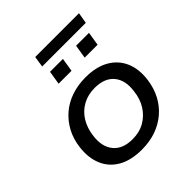

<svg xmlns="http://www.w3.org/2000/svg" viewBox="-212 -921 1073 1073"><g transform="rotate(-45 324.5 -385.0)"><path d="M294 9Q209 9 153 -23Q97 -55 72.5 -113.5Q48 -172 58 -248Q65 -305 90 -351.5Q115 -398 154 -431.5Q193 -465 244.5 -482.5Q296 -500 356 -500Q440 -500 496 -468Q552 -436 577 -378.5Q602 -321 592 -244Q584 -186 559.5 -139.5Q535 -93 495.5 -59.5Q456 -26 405.5 -8.5Q355 9 294 9ZM298 -69Q353 -69 394 -92.5Q435 -116 461 -157Q487 -198 493 -253Q504 -331 466.5 -376.5Q429 -422 351 -422Q297 -422 255.5 -399Q214 -376 188.5 -335Q163 -294 156 -238Q146 -160 183.5 -114.5Q221 -69 298 -69ZM228 -714 238 -779H584L573 -714ZM225 -581 238 -662H340L327 -581ZM431 -581 444 -662H546L533 -581Z"/></g></svg>

Font: Nunito Sans 10pt SemiExpanded Medium
Style: Italic
Weight: 500
Width: 6
Italic angle: -9°
Designer: Vernon Adams
Foundry: Vernon Adams
Version: Version 3.101;gftools[0.9.27]